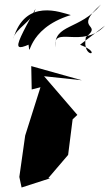

<svg xmlns="http://www.w3.org/2000/svg" viewBox="-20 -792 487 854"><path d="M195 0 283 -103 303 -261 324 -281 176 -453 344 -435 119 -498 121 -394 160 -404 92 -189 66 -5 76 42 203 1ZM107 -593C116 -515 91 -663 295 -725C252 -736 92 -803 39 -619C47 -665 126 -697 138 -753C15 -529 41 -565 208 -639ZM336 -593C448 -550 341 -524 362 -627C442 -689 300 -657 429 -772C336 -657 218 -687 226 -581C212 -683 347 -571 447 -678Z"/></svg>

Font: Asimov Silicon
Style: Regular
Weight: 400
Designer: Google
Version: Version 2.000980; 2014